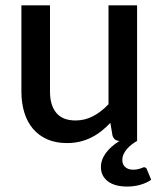

<svg xmlns="http://www.w3.org/2000/svg" viewBox="-20 -530 601 722"><path d="M548.5 146Q532.5 157.5 508.8 164.5Q485 171.5 458 171.5Q411 171.5 385.2 151.5Q359.5 131.5 359.5 98.5Q359.5 70.5 378.2 45.2Q397 20 429.5 0Q409 -0.5 403 -20.5L395 -68Q379 -51 361.2 -37Q343.5 -23 323.5 -13Q303.5 -3 280.8 2.5Q258 8 232 8Q190 8 158 -6Q126 -20 104.2 -45.5Q82.5 -71 71.5 -106.8Q60.5 -142.5 60.5 -185.5V-510H168V-185.5Q168 -134 191.8 -105.5Q215.5 -77 264 -77Q299.5 -77 330.2 -93.2Q361 -109.5 388 -138V-510H495.5V0Q485.5 5.5 475.8 13Q466 20.5 458 29.5Q450 38.5 445 49.2Q440 60 440 72Q440 88.5 450.8 98.2Q461.5 108 480.5 108Q491 108 497.5 106.5Q504 105 508.5 103.5Q513 102 516 100.5Q519 99 521.5 99Q529.5 99 532 106Z"/></svg>

Font: Lato SemiBold
Style: Regular
Weight: 600
Designer: Lukasz Dziedzic with Adam Twardoch and Botio Nikoltchev
Foundry: tyPoland Lukasz Dziedzic
Version: Version 2.015; 2015-08-06; http://www.latofonts.com/